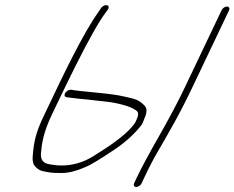

<svg xmlns="http://www.w3.org/2000/svg" viewBox="-20 -684 938 768"><path d="M546.5 49 558.7 23C577.1 -16 594.8 -50 612 -79C662.8 -167 701.7 -233 756.3 -349L896.3 -643C899.8 -651 896 -658 888 -658C880 -658 869.8 -651 866.3 -643L726.3 -349C695.5 -283 656.4 -210 611.4 -131C582.6 -81 546.7 -15 528.7 23L516.5 49C513 57 516.8 64 524.8 64C532.8 64 543 57 546.5 49ZM384.1 -652 376.4 -640C312.2 -551 231.5 -381 177.4 -267L156.8 -224C124.6 -157 114.9 -120 110.7 -56C109.9 -47 111.3 -39 112.4 -33C115.3 -20 134.6 -2 152.7 1C182.1 6 179.5 8 227.5 8C254.5 8 286 0 319.7 -15C341.3 -23 379.9 -47 436.9 -85C478.7 -113 514.8 -145 542.9 -180C549.4 -188 554.6 -201 561.6 -220C568.6 -239 567 -253 557.8 -262C535.1 -285 522.1 -288 476.2 -298C452.1 -304 412.7 -309 361.3 -314C309.9 -319 279.8 -322 271.4 -324C263.1 -326 256.8 -325 251.8 -322C234.6 -312 234.9 -297 246.3 -295L297.4 -289C308.1 -288 350.8 -284 423.9 -275C477.1 -266 511.3 -254 528.6 -239C533 -234 534.1 -225 529.3 -213C520.4 -188 514.2 -184 498.8 -167C474.3 -140 424.6 -103 351.3 -58C311.8 -34 270 -22 226 -22C203 -22 192.9 -25 177.5 -27C152.8 -31 142.2 -45 143.8 -69C144.3 -77 145.6 -84 146.1 -92C150.1 -130 163 -174 186.8 -224L207.4 -267C233.5 -321 254.7 -366 281.5 -419C335.6 -527 376.4 -599 402.1 -633L410.9 -645C424.3 -665 399.2 -671 384.1 -652Z"/></svg>

Font: MewTooHand
Style: UltIta
Weight: 400
Designer: Mew Too, Robert Jablonski
Version: Version 0.77